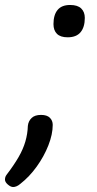

<svg xmlns="http://www.w3.org/2000/svg" viewBox="-58 -552 391 772"><path d="M214 -402Q185 -402 171 -416Q157 -430 157 -455Q157 -492 173.5 -512Q190 -532 224 -532Q254 -532 268.5 -518Q283 -504 283 -480Q283 -443 266 -422.5Q249 -402 214 -402ZM-5 200Q-15 200 -26.5 190Q-38 180 -38 170Q-38 165 -36.5 160Q-35 155 -31 150Q-2 112 16.5 80Q35 48 44 17Q53 -14 54 -46Q56 -65 69 -77.5Q82 -90 107 -90Q131 -90 142.5 -78.5Q154 -67 154 -50Q154 -12 136.5 32.5Q119 77 89.5 118Q60 159 24 187Q16 194 8.5 197Q1 200 -5 200Z"/></svg>

Font: Playwrite CA
Style: Regular
Weight: 400
Designer: Veronika Burian, José Scaglione
Foundry: TypeTogether
Version: Version 1.002